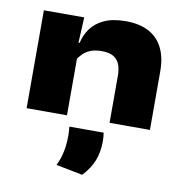

<svg xmlns="http://www.w3.org/2000/svg" viewBox="-85 -578 889 930"><g transform="rotate(10 360.0 -113.0)"><path d="M467 0V-234Q467 -259.5 459.5 -282.8Q452 -306 431 -320.8Q410 -335.5 369 -335.5Q337.5 -335.5 315.2 -326.5Q293 -317.5 278 -302.8Q263 -288 252.5 -270.5L232 -356H257Q265.5 -396 289.2 -428.2Q313 -460.5 355 -479.5Q397 -498.5 459.5 -498.5Q527.5 -498.5 573.2 -474Q619 -449.5 642.2 -402.5Q665.5 -355.5 665.5 -287.5V0ZM59 0V-481.5H257.5L249.5 -322L257.5 -304.5V0ZM447 52Q448.5 60 449.5 72.2Q450.5 84.5 450.5 94.5Q450.5 146 434 188.8Q417.5 231.5 380 271L249.5 245.5Q265.5 213 273.2 176.5Q281 140 281 96Q281 84.5 280.2 74Q279.5 63.5 278.5 52Z"/></g></svg>

Font: Anek Latin Expanded ExtraBold
Style: Regular
Weight: 800
Width: 7
Designer: Yesha Goshar
Foundry: Ek Type
Version: Version 1.003